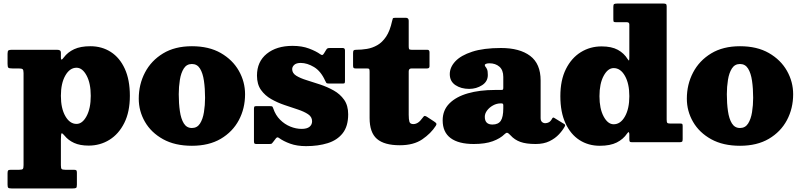

<svg xmlns="http://www.w3.org/2000/svg" viewBox="-20 -800 4506 1080"><path d="M22.5 -441V-497.5Q22.5 -513 27.5 -516.5Q32.5 -520 47 -520H300Q310.5 -520 316.5 -516.8Q322.5 -513.5 322.5 -502V-475Q322.5 -454 339 -477Q361 -506.5 397 -523.2Q433 -540 488.5 -540Q553 -540 603.2 -507.8Q653.5 -475.5 682 -413.2Q710.5 -351 710.5 -261Q710.5 -171 679.2 -108.5Q648 -46 595.5 -13.5Q543 19 478.5 19Q430 19 397 4Q364 -11 343 -37Q332 -50.5 327.2 -50.2Q322.5 -50 322.5 -13V129Q322.5 145 326.2 150Q330 155 347 155H395Q405 155 408.8 157.8Q412.5 160.5 412.5 171V239Q412.5 254 408 257Q403.5 260 388 260H45Q30 260 26.2 256Q22.5 252 22.5 238V174Q22.5 162.5 25.8 158.8Q29 155 41 155H88Q104.5 155 108.5 150.2Q112.5 145.5 112.5 128.5V-389Q112.5 -406.5 107.2 -410.8Q102 -415 85 -415H50Q31.5 -415 27 -419.2Q22.5 -423.5 22.5 -441ZM322.5 -261Q322.5 -190.5 347.5 -146.8Q372.5 -103 410.5 -103Q443.5 -103 467 -146.8Q490.5 -190.5 490.5 -261Q490.5 -331.5 467 -375.2Q443.5 -419 410.5 -419Q372.5 -419 347.5 -375.2Q322.5 -331.5 322.5 -261Z M760.5 -245Q760.5 -325 795.5 -392Q830.5 -459 897.2 -499.5Q964 -540 1059.5 -540Q1155 -540 1221.8 -501.8Q1288.5 -463.5 1323.5 -401.8Q1358.5 -340 1358.5 -270Q1358.5 -190 1323.5 -124.2Q1288.5 -58.5 1221.8 -19.2Q1155 20 1059.5 20Q964 20 897.2 -17Q830.5 -54 795.5 -114.5Q760.5 -175 760.5 -245ZM985.5 -270Q985.5 -218 991.8 -174.8Q998 -131.5 1014 -105.8Q1030 -80 1059.5 -80Q1089 -80 1105 -105Q1121 -130 1127.2 -169Q1133.5 -208 1133.5 -250Q1133.5 -302 1127.2 -345.2Q1121 -388.5 1105 -414.2Q1089 -440 1059.5 -440Q1030 -440 1014 -415Q998 -390 991.8 -351Q985.5 -312 985.5 -270Z M1809 -346Q1785 -399.5 1746.5 -422.8Q1708 -446 1671.5 -446Q1647 -446 1635.2 -435.2Q1623.5 -424.5 1623.5 -411Q1623.5 -388.5 1646.2 -374.2Q1669 -360 1705 -349Q1741 -338 1781.2 -324.5Q1821.5 -311 1857.2 -291Q1893 -271 1915.8 -238.8Q1938.5 -206.5 1938.5 -157Q1938.5 -90 1907.8 -50.8Q1877 -11.5 1823.5 5.2Q1770 22 1701.5 22Q1650.5 22 1612.5 8.2Q1574.5 -5.5 1548.5 -24.5Q1539 -31.5 1531.5 -21L1516.5 -1.5Q1512 5 1509 7.5Q1506 10 1494.5 10H1421.5Q1413 10 1410.8 6.5Q1408.5 3 1408.5 -6V-186.5Q1408.5 -195 1410.2 -199Q1412 -203 1420.5 -203H1496Q1509 -203 1511.5 -201Q1514 -199 1517.5 -189Q1530 -152 1555.5 -126.5Q1581 -101 1613 -88Q1645 -75 1676.5 -75Q1706.5 -75 1721 -86.8Q1735.5 -98.5 1735.5 -118Q1735.5 -142.5 1713 -157.5Q1690.5 -172.5 1655.2 -184.2Q1620 -196 1580.5 -209.2Q1541 -222.5 1505.8 -242.5Q1470.5 -262.5 1448 -294.2Q1425.5 -326 1425.5 -375Q1425.5 -453 1480.5 -497.5Q1535.5 -542 1625.5 -542Q1678.5 -542 1718.2 -527Q1758 -512 1781.5 -495Q1788.5 -490 1792.8 -490.5Q1797 -491 1802 -499L1814 -518.5Q1818 -525.5 1822 -527.8Q1826 -530 1837 -530H1908Q1920.5 -530 1920.5 -516.5V-345.5Q1920.5 -337.5 1919 -333.8Q1917.5 -330 1909 -330H1830.5Q1818.5 -330 1815.5 -334Q1812.5 -338 1809 -346Z M2431.5 -92.5Q2404 -49.5 2355.2 -16.2Q2306.5 17 2229 17Q2141.5 17 2100.2 -18.8Q2059 -54.5 2059 -136V-395.5Q2059 -406.5 2057.2 -410.8Q2055.5 -415 2044.5 -415H1980.5Q1971.5 -415 1968.8 -418.2Q1966 -421.5 1966 -431V-501Q1966 -513 1969.2 -516.5Q1972.5 -520 1984 -520Q2013.5 -520 2044 -525Q2074.5 -530 2102.2 -545.8Q2130 -561.5 2151.8 -593.8Q2173.5 -626 2185.5 -681.5Q2188 -693 2189.8 -696.5Q2191.5 -700 2205.5 -700H2262Q2279 -700 2279 -683.5V-540Q2279 -528.5 2281.2 -524.2Q2283.5 -520 2295 -520H2383.5Q2396 -520 2396 -506V-427Q2396 -415 2382 -415H2295Q2279 -415 2279 -398.5V-154Q2279 -128 2283 -115Q2287 -102 2305 -102Q2318 -102 2330.5 -109.8Q2343 -117.5 2357 -137Q2362.5 -145 2366.5 -147.2Q2370.5 -149.5 2380 -144L2420.5 -117.5Q2431 -111 2434 -106Q2437 -101 2431.5 -92.5Z M2470 -123Q2470 -180 2507.8 -218Q2545.5 -256 2611.8 -275Q2678 -294 2764 -294H2798Q2806.5 -294 2808.8 -296Q2811 -298 2811 -307V-367Q2811 -406 2789 -425Q2767 -444 2733 -444Q2722 -444 2714.5 -441.2Q2707 -438.5 2707 -434Q2707 -428.5 2711.2 -424Q2715.5 -419.5 2719.8 -409.8Q2724 -400 2724 -378Q2724 -341.5 2691.8 -320.8Q2659.5 -300 2619 -300Q2573.5 -300 2541.8 -321.2Q2510 -342.5 2510 -383Q2510 -421.5 2541.2 -455Q2572.5 -488.5 2636.2 -509.2Q2700 -530 2798 -530Q2903 -530 2962 -485.8Q3021 -441.5 3021 -347V-136Q3021 -121 3028.8 -114Q3036.5 -107 3047 -107Q3057.5 -107 3067.5 -112.2Q3077.5 -117.5 3086 -133.5Q3091 -142 3097.5 -137L3154.5 -102Q3161 -98 3157.5 -90Q3146 -68 3124.5 -44.8Q3103 -21.5 3070.8 -5.8Q3038.5 10 2993 10H2992.5Q2939.5 10 2907 -1.8Q2874.5 -13.5 2852 -38.5Q2839.5 -52 2833.2 -53Q2827 -54 2818.5 -45.5Q2794 -21 2751.5 -5.5Q2709 10 2645 10Q2559.5 10 2514.8 -23.2Q2470 -56.5 2470 -123ZM2707 -143Q2707 -99.5 2750 -99.5Q2782.5 -99.5 2796.8 -120.5Q2811 -141.5 2811 -191V-208.5Q2811 -218.5 2801 -218.5H2797Q2774 -218.5 2753.5 -207.2Q2733 -196 2720 -178.8Q2707 -161.5 2707 -143Z M3132 -259Q3132 -349 3163.2 -411.5Q3194.5 -474 3247 -506.5Q3299.5 -539 3364 -539Q3420 -539 3455.2 -519.8Q3490.5 -500.5 3510.5 -467.5Q3517.5 -456.5 3518.8 -461.2Q3520 -466 3520 -486.5V-662Q3520 -675 3506.5 -675H3447.5Q3436 -675 3433 -677.2Q3430 -679.5 3430 -691V-761Q3430 -774 3434.2 -777Q3438.5 -780 3452 -780H3712.5Q3722 -780 3726 -777.2Q3730 -774.5 3730 -764.5V-127.5Q3730 -113 3733.5 -109Q3737 -105 3751 -105H3808.5Q3817 -105 3818.5 -101.2Q3820 -97.5 3820 -89V-17.5Q3820 -6 3816.5 -3Q3813 0 3801 0H3535.5Q3525 0 3522.5 -3.5Q3520 -7 3520 -18V-43.5Q3520 -52.5 3517.2 -56Q3514.5 -59.5 3507.5 -49Q3486 -17 3449.2 1.5Q3412.5 20 3354 20Q3289.5 20 3239.5 -12.2Q3189.5 -44.5 3160.8 -106.8Q3132 -169 3132 -259ZM3352 -259Q3352 -188.5 3375.5 -144.8Q3399 -101 3432 -101Q3470.5 -101 3495.2 -144.8Q3520 -188.5 3520 -259Q3520 -329.5 3495.2 -373.2Q3470.5 -417 3432 -417Q3399 -417 3375.5 -373.2Q3352 -329.5 3352 -259Z M3843.5 -245Q3843.5 -325 3878.5 -392Q3913.5 -459 3980.2 -499.5Q4047 -540 4142.5 -540Q4238 -540 4304.8 -501.8Q4371.5 -463.5 4406.5 -401.8Q4441.5 -340 4441.5 -270Q4441.5 -190 4406.5 -124.2Q4371.5 -58.5 4304.8 -19.2Q4238 20 4142.5 20Q4047 20 3980.2 -17Q3913.5 -54 3878.5 -114.5Q3843.5 -175 3843.5 -245ZM4068.5 -270Q4068.5 -218 4074.8 -174.8Q4081 -131.5 4097 -105.8Q4113 -80 4142.5 -80Q4172 -80 4188 -105Q4204 -130 4210.2 -169Q4216.5 -208 4216.5 -250Q4216.5 -302 4210.2 -345.2Q4204 -388.5 4188 -414.2Q4172 -440 4142.5 -440Q4113 -440 4097 -415Q4081 -390 4074.8 -351Q4068.5 -312 4068.5 -270Z"/></svg>

Font: Besley* Fatface
Style: Regular
Weight: 900
Designer: Owen Earl
Foundry: indestructible type*
Version: Version 3.000; ttfautohint (v1.8.3)